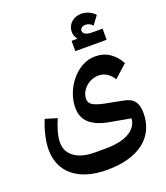

<svg xmlns="http://www.w3.org/2000/svg" viewBox="-185 -950 1136 1315"><g transform="rotate(-20 383.0 -293.0)"><path d="M367 240Q289 240 228 222Q167 204 124 169.5Q81 135 58.5 85.5Q36 36 36 -27Q36 -72 48.5 -127Q61 -182 83 -235L169 -209Q150 -167 138 -123.5Q126 -80 126 -47Q126 22 180 60.5Q234 99 330 99H404Q514 99 576.5 63.5Q639 28 643 -35L488 -63Q397 -80 351.5 -121.5Q306 -163 306 -235Q306 -285 325 -335.5Q344 -386 377.5 -427Q411 -468 456 -493.5Q501 -519 553 -519Q613 -519 657.5 -489Q702 -459 730 -406L637 -322Q620 -350 593.5 -369Q567 -388 529 -388Q503 -388 479 -378Q455 -368 436.5 -351Q418 -334 407 -311.5Q396 -289 396 -265Q396 -236 422.5 -220Q449 -204 505 -193L634 -168Q688 -158 710.5 -128Q733 -98 733 -42Q733 25 708 77.5Q683 130 636 166Q589 202 521 221Q453 240 367 240ZM439 -674H479L480 -678Q461 -700 461 -731Q461 -772 490.5 -799Q520 -826 565 -826Q592 -826 618.5 -814Q645 -802 662 -782L617 -721Q594 -745 565 -745Q548 -745 537 -736.5Q526 -728 526 -716Q526 -680 596 -680H667V-599H439Z"/></g></svg>

Font: IBM Plex Sans Arabic SmBld
Style: Regular
Weight: 600
Designer: Mike Abbink, Paul van der Laan, Pieter van Rosmalen, Wael Morcos, Khajak Apelian
Foundry: Bold Monday
Version: Version 1.005